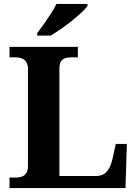

<svg xmlns="http://www.w3.org/2000/svg" viewBox="-20 -951 694 971"><path d="M28.1 0V-53H64.3Q79.2 -53 92.2 -58.3Q105.2 -63.6 113.3 -76.5Q121.4 -89.4 121.4 -111.1V-601.2Q121.4 -624.5 113 -637.4Q104.6 -650.4 90.8 -655.7Q76.9 -661 59.7 -661H28.1V-714H373.7V-661H339.8Q320.1 -661 307.1 -655.9Q294.1 -650.8 287.3 -638.3Q280.4 -625.9 280.4 -604V-61H466.4Q489.4 -61 505.6 -71Q521.8 -81.1 532.2 -100.9Q542.7 -120.7 549.2 -148.1L565.5 -223.1H621.6L614.6 0ZM168.3 -784Q183.3 -803 201.6 -829Q219.9 -855 237.6 -882Q255.2 -909 265.2 -931H422.6V-921Q413.6 -908 392.4 -888Q371.2 -868 343.8 -846Q316.4 -824 288.2 -804.5Q259.9 -785 236.5 -771H168.3Z"/></svg>

Font: Noto Serif Khmer
Style: Regular
Weight: 400
Designer: Danh Hong and the Monotype Design Team
Foundry: Monotype Imaging Inc.
Version: Version 2.003